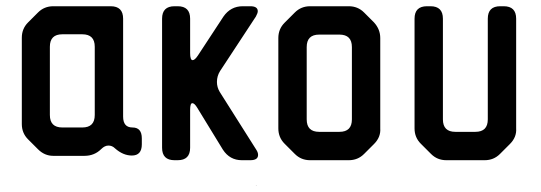

<svg xmlns="http://www.w3.org/2000/svg" viewBox="-20 -505 1736 616"><path d="M140 -136V-355Q140 -395 180 -395H244Q284 -395 284 -355V-136Q284 -96 244 -96H180Q140 -96 140 -136ZM102 -26Q123 -5 151 -5H251Q283 -5 305 -27Q316 -38 328 -38Q340 -38 349 -29Q375 -6 403 -6Q435 -6 435 -42V-61Q435 -96 405 -96Q375 -96 375 -131V-445Q375 -485 335 -485H151Q122 -485 102 -465L70 -433Q50 -413 50 -384V-107Q50 -78 70 -58Z M540 9H550Q590 9 590 -31V-152Q590 -174 597 -174Q604 -174 613 -159L695 -25Q717 9 756 9H783Q808 9 808 -8Q808 -16 802 -25L685 -210Q676 -225 676 -242Q676 -261 686 -277L801 -452Q807 -463 807 -469Q807 -485 783 -485H759Q720 -485 697 -452L615 -327Q605 -312 598 -312Q590 -312 590 -335V-445Q590 -485 550 -485H540Q500 -485 500 -445V-31Q500 9 540 9ZM802 91V89H801Z M926 -11Q946 9 975 9H1099Q1128 9 1148 -11L1180 -43Q1202 -65 1200 -93V-383Q1200 -411 1180 -433L1148 -465Q1128 -485 1099 -485H975Q946 -485 926 -465L893 -432Q873 -412 873 -383V-93Q873 -64 893 -44ZM964 -122V-354Q964 -394 1004 -394H1069Q1109 -394 1109 -354V-122Q1109 -82 1069 -82H1004Q964 -82 964 -122Z M1363 -11Q1383 9 1412 9H1535Q1564 9 1584 -11L1616 -43Q1638 -65 1636 -93V-445Q1636 -485 1596 -485H1585Q1545 -485 1545 -445V-122Q1545 -82 1505 -82H1441Q1401 -82 1401 -122V-445Q1401 -485 1361 -485H1350Q1310 -485 1310 -445V-93Q1310 -64 1330 -44Z"/></svg>

Font: WDXL Lubrifont SC
Style: Regular
Weight: 400
Designer: [WDXL Lubrifont] Copyright 2020-2022 (c) NightFurySL2001, Skr-ZERO; [ZCOOL QingKe HuangYou] Copyright 2018-2022 (c) The 
Version: Version 2.001;hotconv 1.1.1;makeotfexe 2.6.0